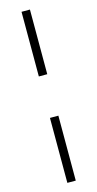

<svg xmlns="http://www.w3.org/2000/svg" viewBox="-133 -765 474 937"><g transform="rotate(-15 104.0 -296.0)"><path d="M83 -191.4H125.5V136.7H83ZM125.5 -727.5V-400.9H83V-727.5Z"/></g></svg>

Font: Inter 16pt ExtraLight
Style: Regular
Weight: 250
Version: Version 4.001;git-66647c0bb